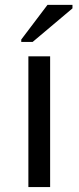

<svg xmlns="http://www.w3.org/2000/svg" viewBox="-20 -756 318 776"><path d="M94.7 0H182.6V-528.3H94.7ZM65.9 -586.4H111.8L272.9 -722.2V-736.3H171.9L65.9 -596.2Z"/></svg>

Font: Arimo
Style: Regular
Weight: 400
Designer: Steve Matteson
Foundry: Monotype Imaging Inc.
Version: Version 1.32